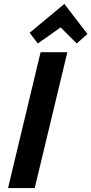

<svg xmlns="http://www.w3.org/2000/svg" viewBox="-20 -959 466 979"><path d="M21 0 187 -693H323.5L157 0ZM172.8 -737.2 131.2 -792 308 -939 425.8 -785.8 371.5 -737.2 289 -819.2Z"/></svg>

Font: Ubuntu Sans
Style: Italic
Weight: 400
Italic angle: -13.5°
Designer: Dalton Maag Ltd
Foundry: Dalton Maag Ltd
Version: Version 1.006